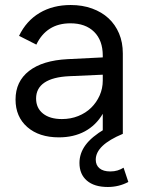

<svg xmlns="http://www.w3.org/2000/svg" viewBox="-20 -534 580 766"><path d="M42 -137Q42 -209 96 -251Q150 -293 250 -298L390 -305V-312Q390 -373 355.5 -407Q321 -441 261 -441Q213 -441 179 -419.5Q145 -398 125 -356L56 -391Q85 -451 138 -482.5Q191 -514 262 -514Q309 -514 347.5 -500Q386 -486 413 -461Q440 -436 455 -400.5Q470 -365 470 -321V0H390V-80Q363 -34 318.5 -10Q274 14 215 14Q136 14 89 -27Q42 -68 42 -137ZM227 -59Q262 -59 292 -71Q322 -83 343.5 -104Q365 -125 377.5 -153Q390 -181 390 -213V-236L256 -230Q191 -227 157.5 -204.5Q124 -182 124 -141Q124 -103 151.5 -81Q179 -59 227 -59ZM297 116Q297 78 321 45Q345 12 399 -20L470 0Q362 45 362 103Q362 125 377 137.5Q392 150 420 150Q436 150 449 146Q462 142 473 135L492 192Q454 212 410 212Q356 212 326.5 186.5Q297 161 297 116Z"/></svg>

Font: NT Somic
Style: Regular
Weight: 400
Designer: Ravid Balaliev — lead type designer, mastering
Michael Voronin — secret advisor, marketing
Ivan Kovalenko — best boy
Foundry: NT Type
Version: Version 0.7